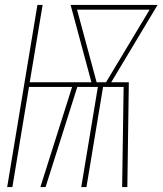

<svg xmlns="http://www.w3.org/2000/svg" viewBox="-20 -755 656 775"><path d="M9 0 131 -735H152L100 -423H349L265 -735H616L429 -423H500L494 0H473L479 -404H396L329 0H308L375 -404H292L164 0H143L271 -404H97L30 0ZM370 -423H408L584 -716H291Z"/></svg>

Font: Iosevka SS04 Th Ex Obl
Style: Regular
Weight: 100
Width: 7
Italic angle: -9°
Monospace: yes
Designer: Belleve Invis
Foundry: Belleve Invis
Version: Version 19.0.0; ttfautohint (v1.8.4)